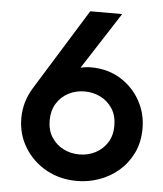

<svg xmlns="http://www.w3.org/2000/svg" viewBox="-51 -742 678 797"><g transform="rotate(5 287.5 -344.0)"><path d="M299.5 9.5Q227 9.5 170 -22.5Q113 -54.5 79.8 -109Q46.5 -163.5 46.5 -230.5Q46.5 -300 85 -361L293 -697H426L273 -460Q294 -465.5 315.5 -465.5Q386 -465.5 439 -433Q492 -400.5 521.8 -347.2Q551.5 -294 551.5 -231.5Q551.5 -174 530 -129.2Q508.5 -84.5 472.5 -53.5Q436.5 -22.5 391.5 -6.5Q346.5 9.5 299.5 9.5ZM299.5 -101Q336 -101 366.5 -117Q397 -133 415.5 -162.2Q434 -191.5 434 -232Q434 -274.5 414.8 -304Q395.5 -333.5 364.8 -348.5Q334 -363.5 299.5 -363.5Q262.5 -363.5 231.8 -347.5Q201 -331.5 182.8 -301.8Q164.5 -272 164.5 -231.5Q164.5 -190.5 183.2 -161.2Q202 -132 232.5 -116.5Q263 -101 299.5 -101Z"/></g></svg>

Font: Acari Sans Neue
Style: Bold
Weight: 700
Designer: Alfredo Marco Pradil (font), Cristiano Sobral (main changes)
Foundry: Hanken Design Co. (font), Cristiano Sobral (main changes)
Version: Version 2.459;March 19, 2022;FontCreator 14.0.0.2808 64-bit;